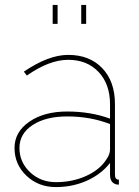

<svg xmlns="http://www.w3.org/2000/svg" viewBox="-20 -750 564 780"><path d="M194 -653V-730H214V-653ZM310 -653V-730H330V-653ZM39 -149Q39 -214 99 -255.5Q159 -297 253 -297Q348 -297 427 -268V-327Q427 -408 380.5 -457.5Q334 -507 257 -507Q180 -507 89 -443L77 -459Q177 -527 257 -527Q344 -527 395.5 -473Q447 -419 447 -327V-40Q447 -20 463 -20V0Q452 0 449 -2Q427 -10 427 -40V-88Q391 -42 333 -16Q275 10 207 10Q136 10 87.5 -36Q39 -82 39 -149ZM412 -102Q427 -123 427 -143V-246Q347 -277 253 -277Q166 -277 112.5 -242Q59 -207 59 -149Q59 -91 102 -50.5Q145 -10 207 -10Q274 -10 329.5 -35Q385 -60 412 -102Z"/></svg>

Font: Raleway-v4020 Thin
Style: Regular
Weight: 250
Designer: Matt McInerney, Pablo Impallari, Rodrigo Fuenzalida
Foundry: Matt McInerney, Pablo Impallari, Rodrigo Fuenzalida
Version: Version 4.020;PS 004.020;hotconv 1.0.88;makeotf.lib2.5.64775